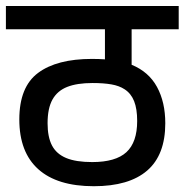

<svg xmlns="http://www.w3.org/2000/svg" viewBox="-29 -644 631 657"><path d="M421.4 -543.9V-422.4Q480 -398.4 508.3 -346.4Q536.6 -294.4 536.6 -222.2Q536.6 -113.8 474.6 -60.3Q412.6 -6.8 292 -6.8Q167 -6.8 102.1 -64.9Q37.1 -123 37.1 -235.4Q37.1 -346.7 101.3 -394.5Q165.5 -442.4 285.6 -442.4Q309.6 -442.4 330.1 -440.9V-543.9H-8.8V-623.5H582.5V-543.9ZM397.5 -338.4Q378.9 -350.6 352.3 -355.2Q325.7 -359.9 287.6 -359.9Q234.9 -359.9 201.2 -346.7Q167.5 -333.5 150.6 -303.5Q133.8 -273.4 133.8 -222.2Q133.8 -175.3 148.9 -146.2Q164.1 -117.2 197.5 -103.3Q231 -89.4 286.6 -89.4Q366.7 -89.4 403.6 -123.3Q440.4 -157.2 440.4 -230Q440.4 -271.5 429.9 -297.9Q419.4 -324.2 397.5 -338.4Z"/></svg>

Font: Varta SemiBold
Style: Regular
Weight: 600
Designer: Joana Correia, Viktoriya Grabowska, Eben Sorkin
Foundry: Sorkin Type
Version: Version 1.003; ttfautohint (v1.3) -l 8 -r 24 -G 200 -x 12 -H